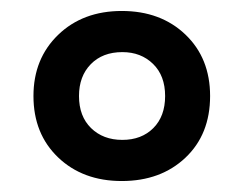

<svg xmlns="http://www.w3.org/2000/svg" viewBox="-20 -744 445 350"><path d="M202 -414Q131 -414 86 -457Q41 -500 41 -569Q41 -637 86 -680.5Q131 -724 202 -724Q273 -724 318 -681Q363 -638 363 -569Q363 -499 318 -456.5Q273 -414 202 -414ZM203 -489Q238 -489 259.5 -510.5Q281 -532 281 -569Q281 -606 259 -627.5Q237 -649 203 -649Q167 -649 145.5 -627Q124 -605 124 -569Q124 -532 146 -510.5Q168 -489 203 -489Z"/></svg>

Font: Noto Sans Gujarati SemiCondensed SemiBold
Style: Regular
Weight: 600
Width: 4
Designer: Jelle Bosma - Monotype Design Team, Universal Thirst
Foundry: Monotype Imaging Inc.
Version: Version 2.106; ttfautohint (v1.8.4.7-5d5b)